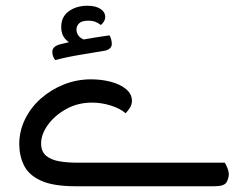

<svg xmlns="http://www.w3.org/2000/svg" viewBox="-20 -648 836 668"><path d="M243 0Q165 0 122.5 -19.5Q80 -39 63.5 -72.5Q47 -106 47 -147Q47 -192 67 -233Q87 -274 122 -305Q157 -336 202 -354Q247 -372 297 -372Q333 -372 365.5 -363.5Q398 -355 418.5 -338Q439 -321 439 -297Q439 -284 432 -273Q425 -262 417 -254Q399 -270 366.5 -280.5Q334 -291 300 -291Q251 -291 211 -269Q171 -247 147 -214Q123 -181 123 -149Q123 -121 140 -106.5Q157 -92 185.5 -87Q214 -82 248 -82H762Q765 -78 770.5 -65Q776 -52 776 -41Q776 -29 768.5 -14.5Q761 0 726 0ZM284 -628Q313 -628 329.5 -617Q346 -606 346 -589Q346 -580 341 -572.5Q336 -565 331 -561Q322 -568 312 -572Q302 -576 287 -576Q265 -576 255.5 -567Q246 -558 246 -545Q246 -531 256.5 -520Q267 -509 289 -507L231 -496Q216 -501 204.5 -515.5Q193 -530 193 -554Q193 -590 219.5 -609Q246 -628 284 -628ZM361 -525Q364 -521 366.5 -512Q369 -503 369 -495Q369 -487 363.5 -481Q358 -475 347 -472Q312 -466 263 -458Q214 -450 172 -439Q168 -444 165 -451.5Q162 -459 162 -467Q162 -477 168.5 -483.5Q175 -490 190 -494Q216 -501 249.5 -507Q283 -513 314 -518Q345 -523 361 -525Z"/></svg>

Font: Baloo Bhaijaan 2
Style: Regular
Weight: 400
Designer: Sanskriti Dholi, Noopur Datye and Ek Type
Foundry: Ek Type
Version: Version 1.701